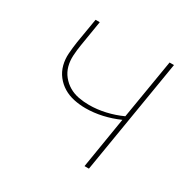

<svg xmlns="http://www.w3.org/2000/svg" viewBox="-124 -637 748 755"><g transform="rotate(30 250.0 -260.0)"><path d="M352 0 390 -232Q354 -216 316 -207.5Q278 -199 241 -199Q214 -199 188 -204.5Q162 -210 140.5 -223Q119 -236 103.5 -256Q88 -276 81.5 -301Q75 -326 77 -353Q79 -380 83 -407L102 -520H121L102 -404Q98 -380 96.5 -355Q95 -330 101 -307.5Q107 -285 121.5 -267Q136 -249 155.5 -237.5Q175 -226 198.5 -221.5Q222 -217 247 -217Q283 -217 320.5 -225.5Q358 -234 393 -250L438 -520H458L372 0Z"/></g></svg>

Font: Iosevka SS04 Thin Oblique
Style: Regular
Weight: 100
Italic angle: -9°
Monospace: yes
Designer: Belleve Invis
Foundry: Belleve Invis
Version: Version 19.0.0; ttfautohint (v1.8.4)